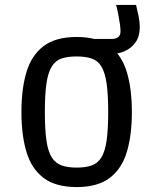

<svg xmlns="http://www.w3.org/2000/svg" viewBox="-20 -746 621 779"><path d="M291 13Q206 13 157 -24Q108 -61 87.5 -129Q67 -197 67 -292Q67 -386 87.5 -454Q108 -522 157 -559Q206 -596 291 -596Q376 -596 425 -559Q474 -522 494.5 -454Q515 -386 515 -291Q515 -197 494.5 -129Q474 -61 425 -24Q376 13 291 13ZM291 -66Q328 -66 352.5 -75Q377 -84 391.5 -107.5Q406 -131 412.5 -175.5Q419 -220 419 -292Q419 -363 412.5 -407.5Q406 -452 391.5 -476Q377 -500 352 -508.5Q327 -517 291 -517Q254 -517 229.5 -508.5Q205 -500 190 -476Q175 -452 168.5 -407.5Q162 -363 162 -292Q162 -220 168.5 -175.5Q175 -131 190 -107.5Q205 -84 229.5 -75Q254 -66 291 -66ZM348 -588H434Q449 -588 459 -595Q469 -602 469 -619Q469 -630 466.5 -648Q464 -666 460 -687Q456 -708 451 -726H532Q537 -706 542 -682Q547 -658 547 -635Q547 -599 530.5 -575Q514 -551 486 -538.5Q458 -526 424 -526H361Z"/></svg>

Font: Ruda Medium
Style: Regular
Weight: 500
Version: Version 2.001